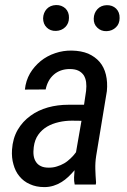

<svg xmlns="http://www.w3.org/2000/svg" viewBox="-20 -742 510 772"><path d="M153.3 -668.5C153.3 -653.3 158.2 -640.6 168 -631.3C177.2 -622.1 189.9 -617.2 205.1 -617.7C220.2 -618.2 232.9 -623.5 242.7 -633.3C252.4 -643.1 257.3 -655.3 257.3 -670.4C257.8 -685.5 252.9 -698.2 243.2 -708C232.9 -717.3 220.2 -722.2 205.1 -721.7C189.9 -721.2 177.2 -715.8 168 -706.1C158.7 -695.8 153.8 -683.6 153.3 -668.5ZM356.9 -667.5C356.4 -652.3 361.3 -639.6 371.6 -630.4C381.3 -621.1 393.6 -616.2 408.7 -616.7C423.8 -617.2 436.5 -622.6 446.3 -632.3C456.1 -641.6 460.9 -654.3 460.9 -669.4C461.4 -685.1 456.5 -697.8 446.8 -707.5C437 -716.8 424.3 -721.7 408.7 -721.2C393.6 -720.7 380.9 -715.3 371.6 -705.1C362.3 -694.8 357.4 -682.6 356.9 -667.5ZM280.3 0H365.2L366.2 -8.3C364.7 -26.9 363.8 -44.9 363.3 -62C362.8 -79.1 363.8 -96.7 366.7 -115.2L409.7 -375.5C412.1 -399.9 410.6 -421.9 405.8 -441.9C400.9 -461.9 392.6 -479 380.4 -493.2C368.2 -507.3 353 -518.1 334.5 -526.4C315.4 -534.2 293.9 -538.1 269 -538.6C246.1 -539.1 223.6 -535.6 202.1 -528.3C180.2 -521 160.6 -510.3 143.6 -496.6C126.5 -482.4 111.8 -465.8 100.6 -446.8C89.4 -427.2 82.5 -405.8 80.1 -381.8L163.6 -382.3C166 -394.5 169.9 -405.3 175.3 -415.5C180.7 -425.8 188 -434.6 196.3 -441.9C204.6 -449.2 213.9 -454.6 224.6 -458.5C235.4 -462.4 247.1 -464.4 260.3 -464.4C274.4 -464.4 285.6 -462.4 294.9 -458C304.2 -453.6 311 -447.3 316.4 -439.9C321.3 -432.1 324.7 -422.9 326.2 -412.1C327.6 -401.4 327.6 -389.6 326.2 -377L317.9 -320.8H254.9C226.6 -320.8 199.2 -317.4 172.9 -310.1C146.5 -302.7 123 -291.5 102.5 -276.4C81.5 -261.2 64.5 -242.7 51.3 -220.2C38.1 -197.3 30.3 -170.9 28.3 -140.1C26.9 -118.7 28.8 -98.6 34.2 -80.6C39.1 -62.5 46.9 -46.4 58.1 -33.2C69.3 -19.5 83 -8.8 100.1 -1.5C116.7 6.3 136.2 10.3 158.7 10.3C171.4 10.3 183.6 8.3 194.8 4.9C206.1 1.5 216.8 -3.4 227.1 -9.8C236.8 -15.6 246.1 -22.9 254.9 -31.2C263.7 -39.6 272 -48.3 279.8 -57.6C278.8 -47.9 278.3 -38.1 277.8 -28.8C277.3 -19.5 278.3 -9.8 280.3 0ZM176.3 -67.9C163.1 -67.9 152.3 -69.8 144 -74.2C135.7 -78.1 128.9 -84 124.5 -91.3C119.6 -98.6 116.7 -106.9 115.2 -117.2C113.8 -127.4 114.3 -138.2 115.7 -150.4C118.2 -169.9 124 -186.5 133.8 -200.2C143.1 -213.4 155.3 -224.6 169.4 -232.9C183.6 -241.2 199.7 -247.1 216.8 -251C233.9 -254.9 251.5 -256.8 269 -256.8L307.6 -256.3L285.6 -129.9C279.3 -121.1 272 -112.8 264.2 -105.5C255.9 -97.7 247.6 -90.8 238.3 -85.4C229 -80.1 219.2 -75.7 209 -72.8C198.7 -69.3 187.5 -67.9 176.3 -67.9Z"/></svg>

Font: Roboto Condensed
Style: Italic
Weight: 400
Designer: Google
Version: Version 1.000;PS 001.000;hotconv 1.0.88;makeotf.lib2.5.64775